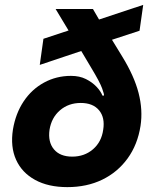

<svg xmlns="http://www.w3.org/2000/svg" viewBox="-20 -767 640 787"><path d="M256 0Q178 0 124 -29.5Q70 -59 46 -112Q22 -165 33 -236Q44 -302 77 -351.5Q110 -401 160.5 -428.5Q211 -456 271 -456Q306 -456 332 -443Q358 -430 375.5 -411.5Q393 -393 400 -375H406Q408 -379 398.5 -405Q389 -431 354 -489L313 -558L143 -501L158 -608L261 -642L208 -730H361L386 -687L567 -747L552 -641L439 -604L480 -537Q530 -456 548 -386Q566 -316 556 -251Q544 -174 503 -117.5Q462 -61 399 -30.5Q336 0 256 0ZM276 -125Q326 -125 361 -155Q396 -185 403 -235Q411 -285 386 -315Q361 -345 311 -345Q261 -345 226 -315Q191 -285 183 -235Q176 -185 201 -155Q226 -125 276 -125Z"/></svg>

Font: JetBrains Mono ExtraBold
Style: Italic
Weight: 800
Italic angle: -9°
Monospace: yes
Designer: Philipp Nurullin, Konstantin Bulenkov
Foundry: JetBrains
Version: Version 2.305; ttfautohint (v1.8.4.7-5d5b)